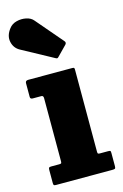

<svg xmlns="http://www.w3.org/2000/svg" viewBox="-125 -863 589 918"><g transform="rotate(-15 169.5 -404.0)"><path d="M76 -428.5H33.5Q21 -428.5 21 -439V-506.5Q21 -520 35 -520H252Q259 -520 261.5 -518.5Q264 -517 264 -510V-104Q264 -97 265.5 -94.2Q267 -91.5 274.5 -91.5H315.5Q323.5 -91.5 326.2 -90Q329 -88.5 329 -80V-14.5Q329 -4.5 325.8 -2.2Q322.5 0 312.5 0H34Q26 0 23.5 -2.2Q21 -4.5 21 -12.5V-77Q21 -86.5 23.5 -89Q26 -91.5 35 -91.5H73.5Q81.5 -91.5 83.8 -93.5Q86 -95.5 86 -103.5V-415.5Q86 -428.5 76 -428.5ZM189 -586 34.5 -670Q6.5 -685 -0.5 -717Q-7.5 -749 17.5 -781Q31 -799 54.8 -805Q78.5 -811 102 -806Q125.5 -801 138 -785.5L250 -654.5Q258.5 -645.5 250.5 -636.5L204 -589Q200 -584.5 197.2 -583.8Q194.5 -583 189 -586Z"/></g></svg>

Font: Besley* Narrow Heavy
Style: Regular
Weight: 800
Width: 4
Designer: Owen Earl
Foundry: indestructible type*
Version: Version 3.000; ttfautohint (v1.8.3)